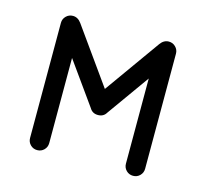

<svg xmlns="http://www.w3.org/2000/svg" viewBox="-70 -490 611 569"><g transform="rotate(15 235.5 -206.0)"><path d="M117.6 -290.6V-29.4Q117.6 -17.1 109.1 -8.5Q100.6 0 88.2 0Q75.9 0 67.4 -8.5Q58.8 -17.1 58.8 -29.4V-382.4Q58.8 -394.7 67.4 -403.2Q75.9 -411.8 88.2 -411.8Q103.5 -411.8 114.1 -397.1L235.3 -227.1L356.5 -397.1Q367.1 -411.8 382.4 -411.8Q394.7 -411.8 403.2 -403.2Q411.8 -394.7 411.8 -382.4V-29.4Q411.8 -17.1 403.2 -8.5Q394.7 0 382.4 0Q370 0 361.5 -8.5Q352.9 -17.1 352.9 -29.4V-290.6L260.6 -161.2Q252.4 -147.1 235.3 -147.1Q218.2 -147.1 210 -161.2Z"/></g></svg>

Font: OpenGost Type B TT
Style: Regular
Weight: 400
Version: Version 0.3